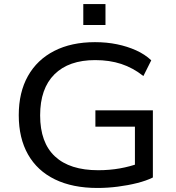

<svg xmlns="http://www.w3.org/2000/svg" viewBox="-20 -923 874 952"><path d="M463 9Q340 9 252.5 -33.5Q165 -76 119 -157Q73 -238 73 -352Q73 -465 118.5 -546Q164 -627 249 -670.5Q334 -714 451 -714Q509 -714 560 -703.5Q611 -693 654.5 -673.5Q698 -654 730 -624L691 -546Q639 -587 581 -606Q523 -625 452 -625Q321 -625 250 -554.5Q179 -484 179 -351Q179 -216 252.5 -147.5Q326 -79 467 -79Q523 -79 574 -88Q625 -97 671 -114L649 -72V-295H453V-376H738V-43Q706 -27 660.5 -15.5Q615 -4 564 2.5Q513 9 463 9ZM393 -799V-903H503V-799Z"/></svg>

Font: Nunito Sans 10pt SemiExpanded Medium
Style: Regular
Weight: 500
Width: 6
Designer: Vernon Adams
Foundry: Vernon Adams
Version: Version 3.101;gftools[0.9.27]